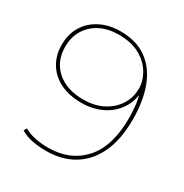

<svg xmlns="http://www.w3.org/2000/svg" viewBox="-164 -831 920 962"><g transform="rotate(30 296.0 -350.0)"><path d="M235 3Q193 3 155 -4Q117 -11 86 -30L96 -47Q122 -31 158.5 -23.5Q195 -16 235 -16Q361 -16 437 -99Q513 -182 513 -348Q513 -374 509.5 -413Q506 -452 494 -490L502 -505Q500 -439 468.5 -392Q437 -345 384.5 -319.5Q332 -294 267 -294Q197 -294 145.5 -319Q94 -344 65.5 -390Q37 -436 37 -498Q37 -560 65.5 -606Q94 -652 144.5 -677.5Q195 -703 260 -703Q351 -703 411.5 -660Q472 -617 502.5 -538Q533 -459 533 -350Q533 -233 495.5 -154.5Q458 -76 391 -36.5Q324 3 235 3ZM267 -313Q331 -313 379.5 -338Q428 -363 455 -405.5Q482 -448 482 -500Q482 -544 457 -586.5Q432 -629 383 -656.5Q334 -684 260 -684Q200 -684 154.5 -661Q109 -638 83 -596Q57 -554 57 -498Q57 -414 113.5 -363.5Q170 -313 267 -313Z"/></g></svg>

Font: Montserrat Thin Thin
Style: Regular
Weight: 250
Version: Version 9.000